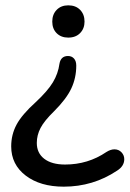

<svg xmlns="http://www.w3.org/2000/svg" viewBox="-20 -511 488 720"><path d="M22 38Q22 -6 42 -43.5Q62 -81 114 -128Q159 -170 178.5 -202.5Q198 -235 203 -272Q208 -301 235 -301Q249 -301 257.5 -291.5Q266 -282 266 -265Q266 -219 247.5 -179.5Q229 -140 183 -94Q146 -58 132 -31Q118 -4 118 25Q118 63 146 84.5Q174 106 224 106Q310 106 379 59Q395 49 409 49Q425 49 435.5 60Q446 71 446 86Q446 112 419 129Q329 189 219 189Q131 189 76.5 147.5Q22 106 22 38ZM176 -430Q176 -457 192.5 -474Q209 -491 236 -491Q264 -491 280.5 -474Q297 -457 297 -430Q297 -404 280.5 -387Q264 -370 236 -370Q209 -370 192.5 -386.5Q176 -403 176 -430Z"/></svg>

Font: SN Pro
Style: Regular
Weight: 400
Designer: Tobias Whetton
Foundry: Supernotes
Version: Version 1.003